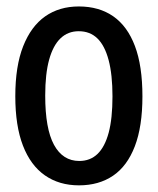

<svg xmlns="http://www.w3.org/2000/svg" viewBox="-20 -554 481 586"><path d="M221 11.7Q160.7 11.7 117 -18.8Q73.3 -49.3 50 -109.7Q26.7 -170 26.7 -260.3Q26.7 -352 50.7 -412.8Q74.7 -473.7 117.8 -504Q161 -534.3 220.7 -534.3Q282.3 -534.3 325.7 -504.2Q369 -474 391.8 -413.5Q414.7 -353 414.7 -259.7Q414.7 -168 391.5 -107.5Q368.3 -47 325 -17.7Q281.7 11.7 221 11.7ZM222 -62.7Q255.3 -62.7 277.7 -84.2Q300 -105.7 311.7 -149Q323.3 -192.3 323.3 -259.7Q323.3 -326.3 311.5 -370.7Q299.7 -415 277.2 -436.8Q254.7 -458.7 220.3 -458.7Q187.3 -458.7 164.7 -437Q142 -415.3 130 -372Q118 -328.7 118 -262.3Q118 -161.3 144.8 -112Q171.7 -62.7 222 -62.7Z"/></svg>

Font: Bricolage Grotesque 96pt ExtraBold SemiCondensed
Style: Regular
Weight: 800
Width: 4
Version: Version 1.001;gftools[0.9.33.dev8+g029e19f]